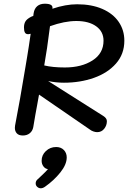

<svg xmlns="http://www.w3.org/2000/svg" viewBox="-20 -723 698 1033"><path d="M324 -278Q281 -278 239 -287L536 -99Q555 -87 555 -71Q555 -48 540.5 -30Q526 -12 503 -12Q493 -12 482 -16Q471 -20 465 -25L190 -214L179 -153Q175 -132 170 -104Q165 -76 159 -39Q155 -18 140 -6Q125 6 103 6Q81 6 70.5 -5.5Q60 -17 60 -35Q60 -43 61 -47Q86 -175 117 -363L126 -417Q130 -443 135 -473.5Q140 -504 145 -541H144Q134 -539 132 -539Q119 -539 114 -548Q109 -557 109 -575Q109 -595 117 -608Q125 -621 146 -632Q149 -634 152.5 -635Q156 -636 159 -637L161 -652Q165 -677 180.5 -690Q196 -703 221 -703Q267 -703 262 -677V-676Q333 -700 395 -700Q473 -700 530.5 -675Q588 -650 618.5 -605.5Q649 -561 649 -504Q649 -432 604 -381Q559 -330 485 -304Q411 -278 324 -278ZM249 -582Q233 -454 218 -371Q263 -360 329 -360Q419 -360 478 -398Q537 -436 537 -504Q537 -553 497.5 -581.5Q458 -610 391 -610Q327 -610 249 -582ZM339 124Q339 162 304.5 205Q270 248 223 281Q211 290 199 290Q189 290 180.5 282.5Q172 275 172 264Q172 252 180 244Q186 238 205.5 220Q225 202 238 187Q223 185 213.5 172Q204 159 204 142Q204 111 227 89.5Q250 68 282 68Q308 68 323.5 84Q339 100 339 124Z"/></svg>

Font: Mali Medium
Style: Italic
Weight: 500
Italic angle: -10°
Version: Version 1.000; ttfautohint (v1.6)